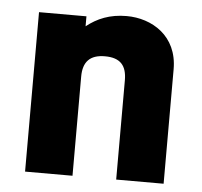

<svg xmlns="http://www.w3.org/2000/svg" viewBox="-43 -568 644 613"><g transform="rotate(5 278.5 -261.5)"><path d="M59 0H211V-318C211 -365 233 -389 281 -389C331 -389 351 -365 351 -318V0H503V-367C503 -474 420 -523 339 -523C285 -523 245 -506 211 -479V-511H59Z"/></g></svg>

Font: Finlandica
Style: Bold
Weight: 700
Designer: Niklas Ekholm, Juho Hiilivirta, Jaakko Suomalainen
Foundry: Helsinki Type Studio
Version: Version 2.000;Glyphs 3.2 (3202)